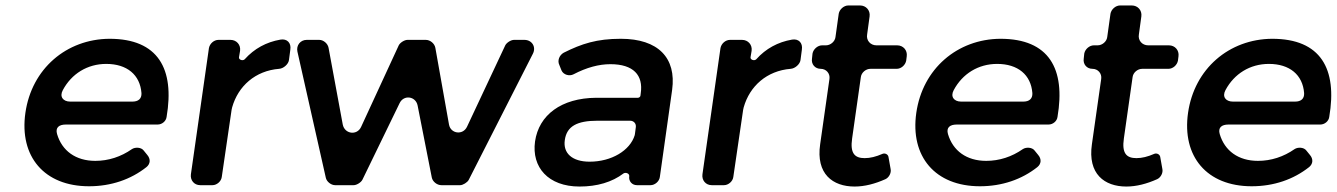

<svg xmlns="http://www.w3.org/2000/svg" viewBox="-20 -678 4894 703"><path d="M381 -536C223 -535 96 -426 73 -265C50 -105 142 4 306 4C387 4 459 -21 516 -66C531 -78 532 -96 519 -111L506 -127C497 -139 475 -140 463 -132C423 -104 377 -89 329 -89C257 -89 207 -126 189 -187C182 -211 196 -222 221 -222H557C573 -222 588 -234 590 -250C620 -426 559 -536 381 -536ZM210 -348C242 -408 300 -444 369 -444C445 -444 493 -404 498 -337C499 -316 486 -306 465 -306H237C211 -306 197 -324 210 -348Z M824 -532H780C763 -532 748 -518 745 -502L679 -40C676 -18 691 0 713 0H758C774 0 790 -14 792 -30L828 -276C828 -277 830 -285 830 -285C852 -363 915 -419 1002 -426C1018 -427 1036 -443 1038 -458L1043 -496C1047 -521 1031 -537 1007 -533C955 -524 911 -500 876 -461C869 -454 854 -459 855 -468L859 -492C862 -514 846 -532 824 -532Z M1696 -19 1931 -481C1944 -506 1928 -532 1900 -532H1862C1851 -532 1835 -522 1830 -512L1690 -214C1675 -182 1630 -188 1624 -222L1574 -503C1571 -519 1555 -532 1539 -532H1472C1461 -532 1445 -522 1440 -512L1302 -213C1287 -181 1242 -187 1235 -222L1183 -503C1180 -519 1164 -532 1149 -532H1103C1080 -532 1064 -512 1069 -489L1173 -27C1176 -13 1192 0 1207 0H1275C1286 0 1302 -10 1307 -20L1443 -300C1458 -332 1502 -326 1509 -292L1561 -28C1564 -13 1580 0 1596 0H1665C1675 0 1691 -10 1696 -19Z M2312 0H2362C2378 0 2394 -14 2396 -30L2441 -349C2457 -466 2390 -536 2253 -536C2165 -536 2110 -518 2044 -485C2028 -476 2020 -456 2028 -440L2036 -420C2043 -404 2065 -398 2080 -406C2128 -431 2173 -443 2215 -443C2299 -443 2336 -403 2326 -336L2325 -328C2325 -324 2320 -320 2316 -320H2163C2035 -319 1953 -257 1939 -160C1926 -66 1987 5 2102 5C2166 5 2221 -11 2263 -43C2271 -48 2285 -43 2284 -33C2281 -15 2294 0 2312 0ZM2139 -86C2075 -86 2041 -117 2048 -165C2055 -216 2093 -236 2168 -236H2287C2301 -236 2310 -225 2308 -212L2305 -189L2304 -183C2287 -127 2219 -86 2139 -86Z M2697 -532H2653C2636 -532 2621 -518 2618 -502L2552 -40C2549 -18 2564 0 2586 0H2631C2647 0 2663 -14 2665 -30L2701 -276C2701 -277 2703 -285 2703 -285C2725 -363 2788 -419 2875 -426C2891 -427 2909 -443 2911 -458L2916 -496C2920 -521 2904 -537 2880 -533C2828 -524 2784 -500 2749 -461C2742 -454 2727 -459 2728 -468L2732 -492C2735 -514 2719 -532 2697 -532Z M3212 -115C3187 -104 3166 -99 3146 -99C3110 -99 3092 -116 3100 -171L3132 -396C3134 -412 3150 -426 3167 -426H3263C3280 -426 3295 -440 3298 -456L3300 -472C3303 -494 3287 -512 3265 -512H3189C3167 -512 3151 -530 3155 -552L3164 -618C3167 -640 3151 -658 3129 -658H3086C3070 -658 3054 -644 3051 -628L3039 -542C3037 -526 3021 -512 3004 -512H2990C2974 -512 2958 -498 2955 -482L2953 -463C2950 -443 2964 -426 2985 -426C3005 -426 3020 -409 3017 -389L2983 -150C2967 -41 3029 5 3109 5C3146 5 3184 -5 3222 -22C3235 -28 3244 -45 3241 -59L3233 -104C3231 -113 3221 -118 3212 -115Z M3643 -536C3485 -535 3358 -426 3335 -265C3312 -105 3404 4 3568 4C3649 4 3721 -21 3778 -66C3793 -78 3794 -96 3781 -111L3768 -127C3759 -139 3737 -140 3725 -132C3685 -104 3639 -89 3591 -89C3519 -89 3469 -126 3451 -187C3444 -211 3458 -222 3483 -222H3819C3835 -222 3850 -234 3852 -250C3882 -426 3821 -536 3643 -536ZM3472 -348C3504 -408 3562 -444 3631 -444C3707 -444 3755 -404 3760 -337C3761 -316 3748 -306 3727 -306H3499C3473 -306 3459 -324 3472 -348Z M4207 -115C4182 -104 4161 -99 4141 -99C4105 -99 4087 -116 4095 -171L4127 -396C4129 -412 4145 -426 4162 -426H4258C4275 -426 4290 -440 4293 -456L4295 -472C4298 -494 4282 -512 4260 -512H4184C4162 -512 4146 -530 4150 -552L4159 -618C4162 -640 4146 -658 4124 -658H4081C4065 -658 4049 -644 4046 -628L4034 -542C4032 -526 4016 -512 3999 -512H3985C3969 -512 3953 -498 3950 -482L3948 -463C3945 -443 3959 -426 3980 -426C4000 -426 4015 -409 4012 -389L3978 -150C3962 -41 4024 5 4104 5C4141 5 4179 -5 4217 -22C4230 -28 4239 -45 4236 -59L4228 -104C4226 -113 4216 -118 4207 -115Z M4638 -536C4480 -535 4353 -426 4330 -265C4307 -105 4399 4 4563 4C4644 4 4716 -21 4773 -66C4788 -78 4789 -96 4776 -111L4763 -127C4754 -139 4732 -140 4720 -132C4680 -104 4634 -89 4586 -89C4514 -89 4464 -126 4446 -187C4439 -211 4453 -222 4478 -222H4814C4830 -222 4845 -234 4847 -250C4877 -426 4816 -536 4638 -536ZM4467 -348C4499 -408 4557 -444 4626 -444C4702 -444 4750 -404 4755 -337C4756 -316 4743 -306 4722 -306H4494C4468 -306 4454 -324 4467 -348Z"/></svg>

Font: Trueno
Style: RoundIt
Weight: 400
Designer: Julieta Ulanovsky, Jasper
Foundry: Julieta Ulanovsky, Cannot Into Space Fonts
Version: Version 3.001